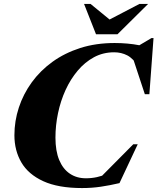

<svg xmlns="http://www.w3.org/2000/svg" viewBox="-20 -938 798 973"><path d="M522 -57 480.5 -30.5 655.5 -207H678L585.5 -10Q536.5 1.5 491 8.2Q445.5 15 396 15Q275 15 199.2 -19.8Q123.5 -54.5 88.2 -115Q53 -175.5 53 -252.5Q53 -324.5 75.5 -393Q98 -461.5 141 -520.8Q184 -580 246 -624.8Q308 -669.5 387 -694.8Q466 -720 561 -720Q594 -720 625.2 -717.2Q656.5 -714.5 687.2 -708.5Q718 -702.5 748.5 -692.5L649.5 -687L747.5 -745H758L737 -460.5H714L647 -663.5L682.5 -598.5Q655 -642 624.8 -657.5Q594.5 -673 558.5 -673Q502.5 -673 456.2 -648Q410 -623 373.8 -580Q337.5 -537 312.2 -481.8Q287 -426.5 274 -364.5Q261 -302.5 261 -240.5Q261 -173 280 -127.2Q299 -81.5 333.8 -58Q368.5 -34.5 415.5 -34.5Q444.5 -34.5 471.5 -40.5Q498.5 -46.5 522 -57ZM730.5 -918 575.5 -764.5H466.5L406 -918H439L555 -823H504.5L686.5 -918Z"/></svg>

Font: Newsreader 60pt ExtraBold
Style: Italic
Weight: 800
Italic angle: -17°
Designer: Hugues Gentile
Foundry: Production Type
Version: Version 1.003